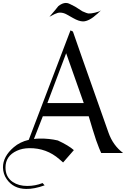

<svg xmlns="http://www.w3.org/2000/svg" viewBox="-51 -1025 857 1286"><path d="M773.7 0H626.8Q615.8 -22.1 592.6 -86.3Q583.2 -113.2 568.9 -160.5L543.2 -246.3H235.8L176.3 -94.2Q194.7 -96.8 215.3 -96.8Q276.8 -97.9 336.3 -84.2Q408.9 -50.5 443.7 -19.5L371.6 63.2L346.8 41.6Q261.1 -33.7 145.3 -32.6Q98.9 -32.1 62.1 -15.3Q-14.2 19.5 -14.2 96.8Q-14.2 161.1 34.7 194.2Q74.2 220.5 131.6 220.5Q185.3 220.5 234.2 201.1L247.9 216.3Q177.9 241.6 124.2 240.5Q38.9 239.5 -5.8 175.3Q-30 141.1 -31.1 96.8Q-31.6 23.2 41.1 -38.9Q82.6 -74.7 141.6 -88.4L421.1 -821.6L437.4 -813.7Q442.1 -799.5 498.4 -638.9L675.8 -136.3Q705.8 -51.1 773.7 0ZM510 -334.7 392.1 -668.4 266.3 -334.7ZM625.8 -955.8 601.6 -933.2Q545.3 -881.6 505.3 -881.6Q477.9 -881.6 438.4 -904.2L396.3 -927.9Q374.2 -940.5 351.1 -940.5Q335.3 -940.5 315.8 -931.1L280 -912.6Q325.3 -964.7 339.5 -983.7Q366.3 -1005.3 390.5 -1005.3Q404.2 -1005.3 416.8 -998.4L452.1 -980.5L495.8 -952.6Q498.4 -951.1 500.5 -949.5Q530 -935.8 542.6 -934.7Q558.4 -933.7 586.1 -940.3Q613.7 -946.8 625.8 -955.8Z"/></svg>

Font: MM Bagan
Style: Regular
Weight: 400
Designer: Khon Soe Zaw Thu
Version: Version 1.00 July 10, 2016, initial release